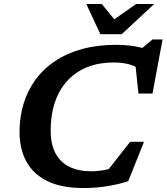

<svg xmlns="http://www.w3.org/2000/svg" viewBox="-20 -936 840 968"><path d="M589.5 -100.5 497.5 -44 636 -221H706L626.5 -22.5Q581.5 -7.5 524.2 2.2Q467 12 399.5 12Q290 12 218.8 -23Q147.5 -58 113 -121.5Q78.5 -185 78.5 -270Q78.5 -346 98.8 -412.8Q119 -479.5 159 -534.2Q199 -589 258 -628.2Q317 -667.5 394 -688.8Q471 -710 566 -710Q601 -710 631.8 -706.5Q662.5 -703 690.8 -696.2Q719 -689.5 744.5 -679.5L676 -676L748.5 -737H799.5L749 -464.5H678L659 -645L690.5 -583.5Q661.5 -604 628 -612.5Q594.5 -621 553.5 -621Q490.5 -621 439.8 -604.8Q389 -588.5 350.8 -558Q312.5 -527.5 286.8 -485.2Q261 -443 248.2 -390.8Q235.5 -338.5 235.5 -278.5Q235.5 -209 259.8 -163.2Q284 -117.5 330 -95Q376 -72.5 440 -72.5Q473.5 -72.5 512.5 -80Q551.5 -87.5 589.5 -100.5ZM757.5 -916 593.5 -763.5H486L415 -916H493L566.5 -826H538.5L666.5 -916Z"/></svg>

Font: Newsreader 9pt SemiBold
Style: Italic
Weight: 600
Italic angle: -17°
Designer: Hugues Gentile
Foundry: Production Type
Version: Version 1.003